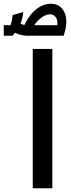

<svg xmlns="http://www.w3.org/2000/svg" viewBox="-94 -1000 378 1020"><path d="M80 -740H184V0H80ZM-27 -920 30 -936Q23 -883 6 -856.5Q-11 -830 -27 -810H-74V-866H-38Q-34 -877 -31.5 -887.5Q-29 -898 -27 -920ZM67 -833 28 -851Q56 -915 94.5 -947.5Q133 -980 176 -980Q228 -980 249 -933Q270 -886 244 -810H53Q9 -810 -26 -833L6 -879Q25 -866 53 -866H210Q214 -895 201.5 -909.5Q189 -924 172 -924Q149 -924 122 -903.5Q95 -883 67 -833Z"/></svg>

Font: Lexend Medium
Style: Regular
Weight: 500
Designer: Bonnie Shaver-Troup, Thomas Jockin
Foundry: Lexend
Version: Version 1.005